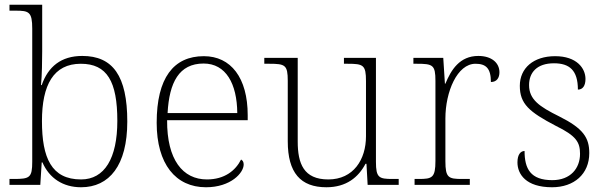

<svg xmlns="http://www.w3.org/2000/svg" viewBox="-20 -780 2557 810"><path d="M322 10C441 10 517 -82 517 -267C517 -460 456 -544 327 -544C238 -544 183 -499 156 -421H153C157 -461 158 -526 158 -563V-760H20V-735H46C102 -735 116 -730 116 -659V-98C116 -30 105 -25 38 -25H20V0H150L156 -95H159C188 -28 246 10 322 10ZM322 -23C197 -23 157 -114 157 -269C157 -422 206 -511 321 -511C432 -511 475 -436 475 -270C475 -112 421 -23 322 -23Z M849 10C954 10 1008 -51 1008 -86C1008 -97 1004 -103 997 -107C974 -61 928 -23 853 -23C751 -23 684 -106 685 -273H1025V-294C1025 -452 954 -543 840 -543C712 -543 641 -451 641 -262C641 -88 721 10 849 10ZM981 -303H687C694 -432 735 -512 839 -512C933 -512 980 -427 981 -303Z M1357 10C1441 10 1492 -32 1522 -89H1526L1531 0H1662V-25H1636C1579 -25 1566 -30 1566 -97V-536H1431V-511H1446C1513 -511 1524 -506 1524 -438V-205C1524 -107 1471 -23 1365 -23C1261 -23 1236 -90 1236 -183V-536H1095V-511H1116C1183 -511 1194 -506 1194 -439V-184C1194 -51 1248 10 1357 10Z M1729 0H1962V-25H1929C1872 -25 1859 -30 1859 -100V-280C1859 -393 1909 -511 1986 -511C2030 -511 2051 -492 2051 -434C2076 -434 2087 -452 2087 -475C2087 -515 2054 -544 1998 -544C1919 -544 1883 -485 1859 -427H1857L1850 -536H1724V-511H1739C1806 -511 1817 -506 1817 -439V-101C1817 -30 1803 -25 1747 -25H1729Z M2309 10C2402 10 2466 -46 2466 -134C2466 -199 2441 -238 2339 -289C2256 -330 2212 -360 2212 -421C2212 -474 2245 -513 2317 -513C2382 -513 2418 -484 2418 -402C2439 -402 2450 -419 2450 -447C2450 -492 2413 -543 2322 -543C2231 -543 2173 -493 2173 -418C2173 -342 2212 -308 2325 -249C2411 -207 2427 -180 2427 -131C2427 -70 2387 -20 2310 -20C2218 -20 2193 -68 2193 -143C2177 -143 2163 -129 2163 -95C2163 -45 2199 10 2309 10Z"/></svg>

Font: Noto Serif Myanmar ExtraLight
Style: Regular
Weight: 200
Designer: Ben Mitchell and the Monotype Design Team
Foundry: Monotype Imaging Inc.
Version: Version 2.106